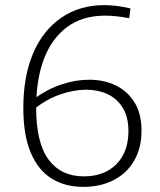

<svg xmlns="http://www.w3.org/2000/svg" viewBox="-20 -722 624 749"><path d="M112 -295 111 -335Q162 -373 218 -392Q274 -411 328 -411Q385 -411 431 -389Q477 -367 504.5 -323Q532 -279 532 -212Q532 -145 503.5 -95.5Q475 -46 423.5 -19.5Q372 7 305 7Q233 7 180.5 -26Q128 -59 99.5 -127.5Q71 -196 71 -301Q71 -424 109 -513.5Q147 -603 218.5 -652.5Q290 -702 387 -702Q435 -702 489 -689L484 -651Q458 -656 434 -658.5Q410 -661 390 -661Q301 -661 241 -616Q181 -571 151 -491Q121 -411 121 -302Q121 -165 169.5 -99.5Q218 -34 307 -34Q387 -34 434 -81.5Q481 -129 481 -210Q481 -266 458.5 -302Q436 -338 399 -355Q362 -372 316 -372Q267 -372 213 -353Q159 -334 112 -295Z"/></svg>

Font: Bitter Thin Light
Style: Regular
Weight: 300
Version: Version 2.002